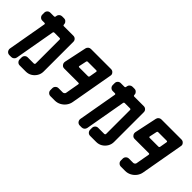

<svg xmlns="http://www.w3.org/2000/svg" viewBox="37 -1341 2005 2005"><g transform="rotate(45 1040.0 -338.0)"><path d="M472 -132Q472 -96 454 -66Q436 -36 406.5 -18Q377 0 340 0H250Q231 0 218 -13.5Q205 -27 205 -46V-73Q205 -92 218 -105.5Q231 -119 250 -119H340Q345 -119 349.5 -123Q354 -127 354 -132V-485Q354 -498 341 -498H265Q252 -498 250 -485L171 -38Q168 -22 155.5 -11Q143 0 126 0H98Q77 0 63 -16Q50 -34 53 -53L129 -485Q131 -490 127.5 -494Q124 -498 119 -498H87Q68 -498 55 -511Q42 -524 42 -543V-571Q42 -590 55 -603Q68 -616 87 -616H140Q153 -616 155 -629L156 -638Q159 -655 172 -665.5Q185 -676 201 -676H229Q252 -676 264 -659Q275 -648 275 -629Q275 -616 287 -616H427Q446 -616 459 -603Q472 -590 472 -571Z M996 -595 912 -121Q906 -87 885 -59.5Q864 -32 833.5 -16Q803 0 768 0H705Q686 0 672.5 -13Q659 -26 659 -45V-73Q659 -92 672.5 -105.5Q686 -119 705 -119H768Q777 -119 785.5 -126Q794 -133 795 -141L822 -293Q824 -306 811 -306H602Q579 -306 567 -323Q554 -338 557 -361L610 -612Q614 -628 626.5 -638Q639 -648 655 -648H951Q973 -648 986 -632Q1001 -616 996 -595ZM862 -517Q864 -530 851 -530H727Q714 -530 712 -517L695 -437Q693 -425 705 -425H833Q845 -425 848 -437Z M1512 -132Q1512 -96 1494 -66Q1476 -36 1446.5 -18Q1417 0 1380 0H1290Q1271 0 1258 -13.5Q1245 -27 1245 -46V-73Q1245 -92 1258 -105.5Q1271 -119 1290 -119H1380Q1385 -119 1389.5 -123Q1394 -127 1394 -132V-485Q1394 -498 1381 -498H1305Q1292 -498 1290 -485L1211 -38Q1208 -22 1195.5 -11Q1183 0 1166 0H1138Q1117 0 1103 -16Q1090 -34 1093 -53L1169 -485Q1171 -490 1167.5 -494Q1164 -498 1159 -498H1127Q1108 -498 1095 -511Q1082 -524 1082 -543V-571Q1082 -590 1095 -603Q1108 -616 1127 -616H1180Q1193 -616 1195 -629L1196 -638Q1199 -655 1212 -665.5Q1225 -676 1241 -676H1269Q1292 -676 1304 -659Q1315 -648 1315 -629Q1315 -616 1327 -616H1467Q1486 -616 1499 -603Q1512 -590 1512 -571Z M2036 -595 1952 -121Q1946 -87 1925 -59.5Q1904 -32 1873.5 -16Q1843 0 1808 0H1745Q1726 0 1712.5 -13Q1699 -26 1699 -45V-73Q1699 -92 1712.5 -105.5Q1726 -119 1745 -119H1808Q1817 -119 1825.5 -126Q1834 -133 1835 -141L1862 -293Q1864 -306 1851 -306H1642Q1619 -306 1607 -323Q1594 -338 1597 -361L1650 -612Q1654 -628 1666.5 -638Q1679 -648 1695 -648H1991Q2013 -648 2026 -632Q2041 -616 2036 -595ZM1902 -517Q1904 -530 1891 -530H1767Q1754 -530 1752 -517L1735 -437Q1733 -425 1745 -425H1873Q1885 -425 1888 -437Z"/></g></svg>

Font: Monomaniac One
Style: Regular
Weight: 400
Version: Version 1.000; ttfautohint (v1.8.3)